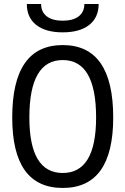

<svg xmlns="http://www.w3.org/2000/svg" viewBox="-20 -928 626 958"><path d="M293 9.8Q41 9.8 41 -341.8Q41 -703.1 293 -703.1Q544.9 -703.1 544.9 -341.8Q544.9 9.8 293 9.8ZM293 -64.9Q459.5 -64.9 459.5 -341.8Q459.5 -628.4 293 -628.4Q126.5 -628.4 126.5 -341.8Q126.5 -64.9 293 -64.9ZM293 -766.6Q207.5 -766.6 160.6 -803.7Q113.8 -840.8 113.8 -908.2H185.1Q185.1 -868.2 213.4 -846.4Q241.7 -824.7 293 -824.7Q344.2 -824.7 372.6 -846.4Q400.9 -868.2 400.9 -908.2H472.2Q472.2 -840.8 425.3 -803.7Q378.4 -766.6 293 -766.6Z"/></svg>

Font: Cascadia Mono SemiLight
Style: Regular
Weight: 350
Monospace: yes
Designer: Aaron Bell
Foundry: Saja Typeworks
Version: Version 2404.023; ttfautohint (v1.8.4)